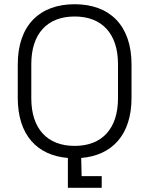

<svg xmlns="http://www.w3.org/2000/svg" viewBox="-20 -734 706 908"><path d="M301 154H461V99H366L364 13C510 1 602 -96 602 -271V-429C602 -616 497 -714 333 -714C169 -714 64 -616 64 -429V-271C64 -96 155 1 301 13ZM128 -269V-431C128 -574 203 -656 333 -656C463 -656 538 -574 538 -431V-269C538 -126 463 -44 333 -44C203 -44 128 -126 128 -269Z"/></svg>

Font: Meta Space Light
Style: Regular
Weight: 300
Designer: Meta Pool / Florian Karsten
Foundry: Meta Pool / Florian Karsten
Version: Version 2.000;Glyphs 3.1.1 (3137)